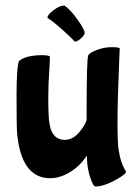

<svg xmlns="http://www.w3.org/2000/svg" viewBox="-20 -626 497 696"><path d="M296 -38 295 -59 294 -61Q270 -24 233.5 -2Q197 20 162 20Q57 20 42 -143Q40 -169 40 -277Q40 -385 49 -405Q75 -426 133 -426Q156 -426 161 -421Q161 -420 160 -394Q155 -318 155 -277Q155 -236 156 -216.5Q157 -197 157.5 -191.5Q158 -186 160.5 -172Q163 -158 168 -148Q183 -119 214.5 -119Q246 -119 270.5 -150.5Q295 -182 294 -195V-229Q294 -412 300 -426Q305 -435 331.5 -445Q358 -455 384 -455Q410 -455 414 -451L412 -404Q406 -261 406 -183Q406 -105 410 -84Q417 -34 437 -4Q437 6 396 28Q355 50 326 50Q318 50 308 20Q298 -10 296 -38ZM251 -475Q241 -487 206.5 -518Q172 -549 152 -561Q152 -573 174.5 -589.5Q197 -606 213 -606Q232 -595 259.5 -557Q287 -519 287 -506Q285 -497 272.5 -486Q260 -475 251 -475Z"/></svg>

Font: Bubblegum Sans
Style: Regular
Weight: 400
Designer: Angel Koziupa and Alejandro Paul
Foundry: Angel Koziupa and Alejandro Paul
Version: Version 1.001